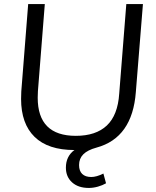

<svg xmlns="http://www.w3.org/2000/svg" viewBox="-20 -732 771 947"><path d="M685 -712 650 -278Q633 -52 456 -4Q412 8 391 29Q370 50 370 82Q370 111 385.5 126Q401 141 430 141Q456 141 490 124L503 172Q486 182 463 188.5Q440 195 418 195Q366 195 335.5 167.5Q305 140 305 95Q305 39 347 8Q217 8 150.5 -57Q84 -122 84 -244Q84 -268 85 -281L119 -712H201L167 -282Q166 -271 166 -250Q166 -62 354 -62Q453 -62 507 -113Q561 -164 568 -270L603 -712Z"/></svg>

Font: Muli
Style: Italic
Weight: 400
Italic angle: -4.541°
Designer: Vernon Adams
Foundry: Vernon Adams
Version: Version 2.001